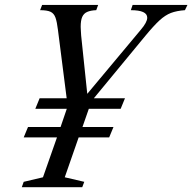

<svg xmlns="http://www.w3.org/2000/svg" viewBox="-20 -782 803 802"><path d="M71 0 79 -22.5 159.5 -41.5 218 -208H79L97 -251.5H233L259 -327.5H127.5L145.5 -371.5H258.5L222 -657.5Q218 -690.5 211.8 -708.2Q205.5 -726 191 -732.8Q176.5 -739.5 147.5 -739.5L156 -761.5H390L382 -739.5Q358.5 -738.5 344.2 -732.2Q330 -726 323.5 -711.5Q317 -697 317 -670Q317 -662.5 317.8 -653Q318.5 -643.5 319 -633.5L344.5 -390L568 -657.5Q595 -689 595 -708Q595 -739.5 526.5 -739.5L534 -761.5H763L752.5 -739.5Q718 -737 694.2 -728Q670.5 -719 646.2 -696.8Q622 -674.5 586.5 -631.5L372 -371.5H502L484 -327.5H351L324.5 -251.5H454L436 -208H308.5L250.5 -41.5L332 -22.5L323.5 0Z"/></svg>

Font: Libre Caslon Condensed
Style: Italic
Weight: 400
Italic angle: -22.583°
Designer: Pablo Impallari, Rodrigo Fuenzalida, Katja Schimmel, Ertekin Erdin
Foundry: Pablo Impallari, Rodrigo Fuenzalida
Version: Version 2.000;gftools[0.9.33]